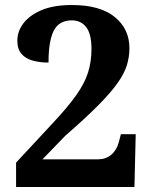

<svg xmlns="http://www.w3.org/2000/svg" viewBox="-20 -744 605 764"><path d="M44 0V-97L190 -254Q250 -318 283.5 -365.5Q317 -413 330.5 -456Q344 -499 344 -549Q344 -609 323 -636Q302 -663 266 -663Q215 -663 194 -622Q173 -581 173 -495Q140 -495 111.5 -502.5Q83 -510 66 -529Q49 -548 49 -582Q49 -619 73 -651Q97 -683 145 -703.5Q193 -724 266 -724Q378 -724 436.5 -676.5Q495 -629 495 -552Q495 -517 484.5 -483.5Q474 -450 446 -411Q418 -372 368 -322Q318 -272 240 -204L149 -110H370Q401 -110 422.5 -128Q444 -146 453 -179L461 -210H520L515 0Z"/></svg>

Font: Noto Serif Ethiopic
Style: Bold
Weight: 700
Designer: Monotype Design Team
Foundry: Monotype Imaging Inc.
Version: Version 2.102; ttfautohint (v1.8.4.7-5d5b)